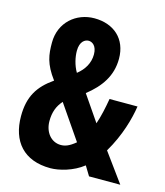

<svg xmlns="http://www.w3.org/2000/svg" viewBox="-110 -808 777 902"><g transform="rotate(15 278.5 -357.0)"><path d="M238 -724C150 -724 74 -661 74 -562C74 -504 79 -460 130 -392C58 -342 23 -286 23 -191C23 -69 89 10 219 10C261 10 328 -7 377 -46L405 0H557L455 -140C507 -227 531 -316 540 -376H404C396 -330 387 -287 374 -250L289 -374C355 -426 398 -486 398 -570C398 -667 332 -724 238 -724ZM239 -615C256 -615 279 -601 279 -559C279 -517 258 -482 224 -455C205 -487 197 -526 197 -555C197 -601 221 -615 239 -615ZM195 -306 309 -140C279 -115 259 -108 238 -108C192 -108 158 -148 158 -203C158 -246 170 -278 195 -306Z"/></g></svg>

Font: Noto Sans Kannada ExtraCondensed
Style: Bold
Weight: 700
Width: 2
Designer: Jelle Bosma - Monotype Design Team
Foundry: Monotype Imaging Inc.
Version: Version 2.005